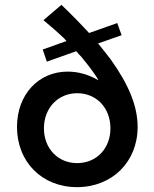

<svg xmlns="http://www.w3.org/2000/svg" viewBox="-20 -759 636 791"><path d="M297 12C442 12 547 -92 547 -236C547 -321 511 -409 437 -513C421 -534 403 -557 384 -580L481 -614L463 -664L347 -623C313 -660 275 -699 233 -739L159 -676C190 -650 219 -625 245 -600C248 -597 251 -593 254 -590L156 -555L173 -505L294 -548C301 -540 308 -532 315 -525C336 -500 356 -474 373 -449C378 -442 382 -435 386 -428C345 -452 302 -464 259 -464C138 -464 50 -369 50 -236C50 -92 153 12 297 12ZM298 -87C218 -87 161 -148 161 -230C161 -315 220 -375 298 -375C377 -375 435 -315 435 -230C435 -148 378 -87 298 -87Z"/></svg>

Font: Jost Medium
Style: Regular
Weight: 500
Version: Version 3.710